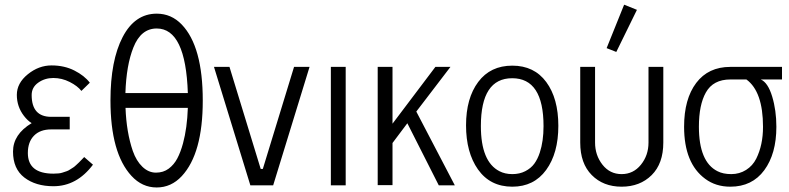

<svg xmlns="http://www.w3.org/2000/svg" viewBox="-20 -806 3433 835"><path d="M117.7 -270.5Q100.1 -281.2 84 -302.2Q53.2 -342.3 53.2 -393.3Q53.2 -444.3 100.8 -482.9Q148.4 -521.5 204.1 -521.5Q259.8 -521.5 303.5 -499.3Q347.2 -477.1 370.6 -446.3L334 -410.6Q317.4 -432.1 283.2 -449.5Q249 -466.8 211.9 -466.8Q174.8 -466.8 146.2 -446.5Q117.7 -426.3 117.7 -392.6Q117.7 -297.9 202.6 -297.9H283.2V-243.2H202.6Q154.3 -243.2 127.7 -215.8Q101.1 -188.5 101.1 -140.6Q101.1 -50.8 212.4 -50.8Q238.8 -50.8 251.2 -55.2Q263.7 -59.6 270.3 -61.5Q276.9 -63.5 286.1 -69.8Q295.4 -76.2 299.1 -78.1Q302.7 -80.1 312.3 -89.1Q321.8 -98.1 323.5 -99.6Q325.2 -101.1 335.4 -111.8L346.2 -123L384.3 -89.8Q314 3.9 212.4 3.9Q135.3 3.9 85.9 -33.9Q36.6 -71.8 36.6 -146.7Q36.6 -221.7 117.7 -270.5Z M460.4 -369.1Q460.4 -543 513.4 -644.8Q566.4 -746.6 661.6 -746.6Q725.1 -746.6 770.5 -699.2Q861.8 -604 861.8 -368.7Q861.8 -138.2 770.5 -40Q724.6 9.3 661.4 9.3Q598.1 9.3 551.8 -41Q460.4 -140.1 460.4 -369.1ZM796.9 -336.9H525.9Q529.8 -230.5 557.6 -149.4Q572.8 -106 599.4 -80.6Q626 -55.2 658.2 -55.2Q690.4 -55.2 713.6 -72.5Q736.8 -89.8 751.2 -117.2Q765.6 -144.5 775.9 -182.6Q793.9 -249 796.9 -336.9ZM525.4 -401.4H796.9Q787.6 -682.1 661.6 -682.1Q592.8 -682.1 560.1 -599.6Q529.3 -522.5 525.4 -401.4Z M910.6 -515.1H978L1113.8 -71.3H1123L1258.8 -515.1H1326.2L1168 0H1068.8Z M1418.9 0V-515.1H1483.4V0Z M1622.6 -1V-515.1H1687V-268.1L1873.5 -515.1H1939L1790.5 -320.8L1958 0H1888.2L1751.5 -270L1687 -184.1V-1Z M2208 5.9Q2111.8 5.9 2058.6 -69.3Q2006.8 -143.1 2006.8 -261Q2006.8 -378.9 2059.8 -449.7Q2112.8 -520.5 2208 -520.5Q2303.2 -520.5 2355.7 -449.2Q2408.2 -377.9 2408.2 -258.8Q2408.2 -139.6 2355.2 -66.9Q2302.2 5.9 2208 5.9ZM2071.3 -257.8Q2071.3 -103 2151.9 -61.5Q2176.3 -48.8 2208 -48.8Q2239.7 -48.8 2264.4 -61.5Q2289.1 -74.2 2303.7 -94.2Q2318.4 -114.3 2327.6 -142.6Q2343.8 -191.9 2343.8 -257.3Q2343.8 -465.8 2207.5 -465.8Q2071.3 -465.8 2071.3 -257.8Z M2618.2 -596.7 2694.3 -785.6 2750 -763.2 2660.2 -580.1ZM2503.4 -186V-515.1H2567.9V-186Q2567.9 -130.9 2600.1 -89.8Q2632.3 -48.8 2683.3 -48.8Q2734.4 -48.8 2767.3 -89.6Q2800.3 -130.4 2800.3 -186V-515.1H2864.7V-186Q2864.7 -94.7 2814 -44.4Q2763.2 5.9 2683.3 5.9Q2603.5 5.9 2553.5 -44.7Q2503.4 -95.2 2503.4 -186Z M3288.6 -460.4Q3319.8 -446.8 3338.1 -386.5Q3356.4 -326.2 3356.4 -254.4Q3356.4 -137.2 3303.7 -65.7Q3251 5.9 3156.2 5.9Q3092.8 5.9 3046.9 -28.3Q2955.1 -95.7 2955.1 -254.9Q2955.1 -375.5 3007.8 -445.3Q3060.5 -515.1 3156.2 -515.1H3380.9V-460.4ZM3156.2 -460.4Q3081.5 -460.4 3049.8 -403.8Q3019.5 -350.1 3019.5 -254.9Q3019.5 -102.1 3100.1 -61.5Q3124.5 -48.8 3160.2 -48.8Q3195.8 -48.8 3224.6 -66.9Q3253.4 -85 3269 -116.2Q3298.3 -175.3 3298.3 -254.4Q3298.3 -407.7 3226.1 -460.4Z"/></svg>

Font: News Cycle
Style: Regular
Weight: 500
Version: Version 0.5.2